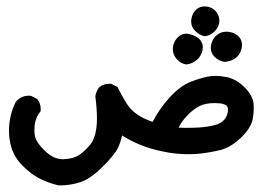

<svg xmlns="http://www.w3.org/2000/svg" viewBox="-20 -272 790 583"><path d="M7.3 125Q7.3 78.6 27.8 37.6Q29.8 35.2 31.2 33.7Q46.4 18.6 66.9 18.6Q69.3 18.6 73.2 18.6L91.8 27.8L92.8 28.8Q103.5 41 103.5 59.1Q103.5 61 103.5 65.4Q96.2 74.7 92.3 83Q84.5 99.6 84.5 121.6Q84.5 138.7 87.9 147.5Q94.2 164.6 116.2 186Q142.6 211.4 170.4 211.4Q171.4 211.4 172.9 211.4Q203.6 210 220.2 198.7Q237.8 186.5 253.4 168Q274.4 142.1 274.4 87.9Q274.4 59.6 269.5 20.5Q272 4.4 281.7 -7.3Q293.9 -17.6 312 -17.6Q314 -17.6 317.4 -17.6L336.9 -7.8Q350.6 20.5 364.3 42Q377.9 63 397.2 75.9Q416.5 88.9 443.4 98.1Q462.9 60.1 493.2 25.9Q526.9 -11.7 561 -24.4Q594.7 -37.1 617.7 -40.5Q626 -41.5 634.8 -41.5Q650.9 -41.5 669.9 -37.6Q699.2 -30.8 723.1 -6.3Q747.6 18.1 750 43Q750.5 49.3 750.5 56.2Q750.5 73.2 747.1 90.8Q741.7 117.2 711.7 146Q681.6 174.8 650.9 183.1Q621.6 190.4 588.9 194.3Q573.2 196.3 554 196.3Q534.7 196.3 517.6 194.6Q500.5 192.9 489.3 190.9Q478 189 467.3 186.5Q402.3 172.4 350.6 139.2Q346.7 159.2 338.4 176.3Q327.6 198.7 291.5 234.4Q255.4 270.5 225.1 280.8Q194.8 291 159.2 291H158.2Q108.9 279.3 76.7 255.4Q62.5 245.1 49.3 231.9Q23.9 206.5 14.6 175.8Q7.3 151.9 7.3 125ZM522 115.7Q536.1 116.2 543.9 116.2Q567.4 116.2 583.5 115.2Q615.7 113.3 641.6 105Q662.6 95.7 668.9 78.1Q672.4 68.8 672.4 62Q672.4 53.2 668 48.8Q665 45.9 656.7 43.5Q647.5 41 631.3 41Q604.5 41 586.4 49.8Q567.4 59.1 548.3 79.1Q532.7 95.2 522 115.7ZM504.9 -122.6Q504.9 -144 520.5 -159.2Q531.7 -169.9 545.9 -169.9Q551.3 -169.9 557.1 -168Q576.2 -163.1 585.9 -152.8Q595.7 -142.6 595.7 -128.9Q595.7 -125.5 595.2 -121.1Q592.3 -103.5 578.6 -90.8Q564.9 -78.6 545.9 -76.2Q529.3 -78.6 517.1 -92Q504.9 -105.5 504.9 -122.6ZM620.1 -126.5Q620.1 -138.2 625.5 -148.9Q629.9 -158.7 638.7 -165.5Q650.9 -175.8 667 -175.8Q670.9 -175.8 674.8 -175.3Q695.3 -172.4 706.5 -159.2Q714.8 -149.4 714.8 -136.2Q714.8 -130.9 713.4 -124.5Q706.5 -95.7 677.7 -86.9Q671.4 -85 663.1 -84Q644.5 -86.4 630.9 -100.1Q620.1 -110.8 620.1 -126.5ZM562.5 -194.3Q561 -198.7 560.8 -201.9Q560.5 -205.1 560.5 -207.5Q560.5 -210 561 -213.4Q564 -233.4 576.7 -243.7Q586.9 -252.4 601.1 -252.4Q624 -252.4 637.2 -235.4Q646 -223.1 646 -209.5Q646 -190.9 631.8 -176.8Q620.1 -164.6 602.5 -162.1H601.6Q585.9 -164.6 572.8 -178.2Q565.4 -185.1 562.5 -194.3Z"/></svg>

Font: Bakudai
Style: Bold
Weight: 700
Version: Version 1.48